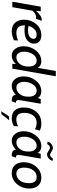

<svg xmlns="http://www.w3.org/2000/svg" viewBox="1144 -1934 982 3311"><g transform="rotate(90 1635.5 -279.0)"><path d="M340 -508 304 -409H271Q244 -409 212.5 -389.5Q181 -370 165 -346L104 0H10L96 -490H175L168 -409Q251 -508 326 -508Z M733 -375Q733 -309 679 -259.5Q625 -210 505 -210Q454 -210 417 -218Q417 -136 450.5 -103Q484 -70 544 -70Q617 -70 679 -99L675 -28Q592 10 520 10Q422 10 371 -49Q320 -108 320 -202Q320 -322 395.5 -411Q471 -500 587 -500Q657 -500 695 -466Q733 -432 733 -375ZM578 -420Q476 -420 427 -281Q434 -280 443.5 -277Q453 -274 465 -272.5Q477 -271 497 -271Q578 -271 614 -299Q650 -327 650 -364Q650 -392 630 -406Q610 -420 578 -420Z M1164 0H1081L1085 -62Q1022 10 941 10Q868 10 823 -48.5Q778 -107 778 -197Q778 -315 852.5 -407.5Q927 -500 1036 -500Q1118 -500 1150 -438L1205 -750H1296ZM1026 -420Q961 -420 916.5 -356Q872 -292 872 -205Q872 -145 896.5 -107.5Q921 -70 971 -70Q1033 -70 1080.5 -125.5Q1128 -181 1128 -277Q1128 -349 1100 -384.5Q1072 -420 1026 -420Z M1769 -490 1710 -143Q1706 -122 1706 -104Q1706 -80 1716.5 -71Q1727 -62 1753 -62L1728 10Q1702 10 1687.5 8.5Q1673 7 1656 0.5Q1639 -6 1629 -21.5Q1619 -37 1614 -62Q1585 -28 1543.5 -9Q1502 10 1461 10Q1388 10 1343 -48.5Q1298 -107 1298 -196Q1298 -315 1372.5 -407.5Q1447 -500 1556 -500Q1638 -500 1670 -438L1689 -490ZM1546 -420Q1481 -420 1436.5 -356Q1392 -292 1392 -205Q1392 -145 1416.5 -107.5Q1441 -70 1491 -70Q1553 -70 1600.5 -125.5Q1648 -181 1648 -277Q1648 -349 1620 -384.5Q1592 -420 1546 -420Z M2021 10Q1925 10 1879.5 -47.5Q1834 -105 1834 -199Q1834 -324 1907 -412Q1980 -500 2110 -500Q2191 -500 2234 -471L2208 -390Q2156 -420 2100 -420Q2017 -420 1972 -360Q1927 -300 1927 -208Q1927 -69 2040 -69Q2096 -69 2158 -99L2155 -27Q2097 10 2021 10ZM2055 54 1949 187 1899 192 1984 60Z M2715 -490 2656 -143Q2652 -122 2652 -104Q2652 -80 2662.5 -71Q2673 -62 2699 -62L2674 10Q2648 10 2633.5 8.5Q2619 7 2602 0.5Q2585 -6 2575 -21.5Q2565 -37 2560 -62Q2531 -28 2489.5 -9Q2448 10 2407 10Q2334 10 2289 -48.5Q2244 -107 2244 -196Q2244 -315 2318.5 -407.5Q2393 -500 2502 -500Q2584 -500 2616 -438L2635 -490ZM2492 -420Q2427 -420 2382.5 -356Q2338 -292 2338 -205Q2338 -145 2362.5 -107.5Q2387 -70 2437 -70Q2499 -70 2546.5 -125.5Q2594 -181 2594 -277Q2594 -349 2566 -384.5Q2538 -420 2492 -420ZM2640 -599Q2619 -599 2582 -624.5Q2545 -650 2531 -650Q2488 -650 2465 -601L2421 -610Q2437 -655 2470 -677.5Q2503 -700 2536 -700Q2558 -700 2595 -675.5Q2632 -651 2647 -651Q2686 -651 2715 -702L2756 -693Q2739 -649 2708 -624Q2677 -599 2640 -599Z M2963 10Q2873 10 2825.5 -47.5Q2778 -105 2778 -197Q2778 -321 2855 -410.5Q2932 -500 3047 -500Q3137 -500 3184.5 -442Q3232 -384 3232 -292Q3232 -169 3155 -79.5Q3078 10 2963 10ZM3034 -420Q2961 -420 2916 -358.5Q2871 -297 2871 -205Q2871 -70 2976 -70Q3049 -70 3094 -131.5Q3139 -193 3139 -285Q3139 -420 3034 -420Z"/></g></svg>

Font: Cabin
Style: Italic
Weight: 400
Designer: Pablo Impallari
Foundry: Pablo Impallari. www.impallari.com Igino Marini. www.ikern.com
Version: Version 1.005